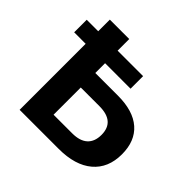

<svg xmlns="http://www.w3.org/2000/svg" viewBox="-169 -856 1028 1028"><g transform="rotate(45 345.5 -341.5)"><path d="M664 -219Q664 -115 596 -57.5Q528 0 404 0H108V-500H21V-595H108V-683H255V-595H448V-500H255V-426H426Q542 -426 603 -372.5Q664 -319 664 -219ZM513 -215Q513 -316 396 -316H255V-110H396Q454 -110 483.5 -137Q513 -164 513 -215Z"/></g></svg>

Font: Montserrat Ace
Style: Bold
Weight: 700
Designer: Julieta Ulanovsky
Foundry: Julieta Ulanovsky
Version: Version 1